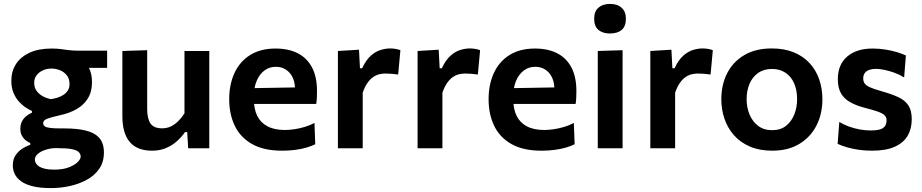

<svg xmlns="http://www.w3.org/2000/svg" viewBox="-20 -759 4723 983"><path d="M241 204Q185 204 147 194.5Q109 185 86.8 168.2Q64.5 151.5 55 130.8Q45.5 110 45.5 88.5Q45.5 55 61.5 33.2Q77.5 11.5 98.8 -0.8Q120 -13 135 -18V-27Q127 -29.5 115 -38Q103 -46.5 93.5 -61.8Q84 -77 84 -100.5Q84 -117 90 -132Q96 -147 109.2 -159.8Q122.5 -172.5 143.5 -182V-191Q129.5 -197 111.5 -208.8Q93.5 -220.5 76.8 -239Q60 -257.5 49 -284Q38 -310.5 38 -346Q38 -393.5 61.5 -430.5Q85 -467.5 131 -489Q177 -510.5 244.5 -510.5Q271 -510.5 291 -507.8Q311 -505 332.5 -502.2Q354 -499.5 386 -499.5H528.5V-411.5Q481 -411.5 437 -411.5Q393 -411.5 347.5 -411.5L381.5 -467.5Q417.5 -446.5 434.2 -414Q451 -381.5 451 -339Q451 -289 429.8 -255Q408.5 -221 372 -200.2Q335.5 -179.5 289 -169.5Q244 -159.5 222.5 -151.5Q201 -143.5 201 -128.5Q201 -117.5 210 -111.8Q219 -106 238.8 -103.8Q258.5 -101.5 290 -101.5H310.5Q376 -101.5 420.8 -90.2Q465.5 -79 488.8 -52.2Q512 -25.5 512 21.5Q512 70.5 488 105.2Q464 140 423.8 161.8Q383.5 183.5 336 193.8Q288.5 204 241 204ZM256 109.5Q302 109.5 332.2 97.8Q362.5 86 377.8 70.5Q393 55 393 43.5Q393 30 383.5 20Q374 10 348.8 4.8Q323.5 -0.5 275.5 -0.5H259Q236 0.5 212.8 8Q189.5 15.5 174 28.5Q158.5 41.5 158.5 58Q158.5 67.5 164 77Q169.5 86.5 181 93.8Q192.5 101 211.2 105.2Q230 109.5 256 109.5ZM241 -251.5Q255 -253.5 271.5 -258.2Q288 -263 302.8 -272Q317.5 -281 326.8 -295Q336 -309 336 -328.5Q336 -356 322 -373.5Q308 -391 286.8 -399.5Q265.5 -408 243.5 -408Q221 -408 201 -399.5Q181 -391 168 -374.5Q155 -358 155 -334.5Q155 -311 167.2 -294Q179.5 -277 199 -266.2Q218.5 -255.5 241 -251.5Z M758.5 12.5Q682 12.5 644.2 -32.2Q606.5 -77 606.5 -164.5Q606.5 -197.5 606.5 -222Q606.5 -246.5 606.5 -272Q606.5 -320 606.5 -357.5Q606.5 -395 606.5 -428.5Q606.5 -462 606.5 -498L733.5 -502Q733.5 -448.5 733.5 -396.2Q733.5 -344 733.5 -287V-201Q733.5 -152 750.2 -127Q767 -102 810.5 -102Q835 -102 855.8 -112.2Q876.5 -122.5 893.5 -139.8Q910.5 -157 924.5 -178.5V-287Q924.5 -344 924.5 -394.2Q924.5 -444.5 924.5 -498H1051.5Q1051.5 -444.5 1051.5 -392.2Q1051.5 -340 1051.5 -272V-217Q1051.5 -155 1051.5 -104.5Q1051.5 -54 1051.5 0H943.5L938.5 -82.5H927Q910.5 -58.5 886.5 -36.8Q862.5 -15 830.5 -1.2Q798.5 12.5 758.5 12.5Z M1424.5 12.5Q1330.5 12.5 1270.5 -21.5Q1210.5 -55.5 1182 -115Q1153.5 -174.5 1153.5 -251Q1153.5 -327 1180.8 -385.8Q1208 -444.5 1261 -477.5Q1314 -510.5 1391 -510.5Q1457.5 -510.5 1504.8 -486.2Q1552 -462 1577.5 -413.8Q1603 -365.5 1603 -292.5Q1603 -273 1602.2 -257.5Q1601.5 -242 1599 -227L1488.5 -271.5Q1489.5 -278.5 1490 -285.8Q1490.5 -293 1490.5 -299.5Q1490.5 -354.5 1463 -385.8Q1435.5 -417 1392 -417Q1359 -417 1334 -398.2Q1309 -379.5 1294.5 -346Q1280 -312.5 1280 -268.5V-249Q1280 -200.5 1297 -165.8Q1314 -131 1349.5 -112.2Q1385 -93.5 1439 -93.5Q1460 -93.5 1486.2 -97.2Q1512.5 -101 1539.5 -109Q1566.5 -117 1590 -129.5L1594 -20.5Q1575 -11 1549.5 -3.5Q1524 4 1492.5 8.2Q1461 12.5 1424.5 12.5ZM1203.5 -227V-306.5L1524 -312L1599 -283.5V-227Z M1710 0Q1710 -54 1710 -104.5Q1710 -155 1710 -217V-267Q1710 -323.5 1710 -381.5Q1710 -439.5 1710 -498L1818 -504.5L1823 -409.5H1834Q1854 -452 1878.5 -473.8Q1903 -495.5 1928.8 -503.2Q1954.5 -511 1977 -511Q1989 -511 2003.2 -509Q2017.5 -507 2030 -502L2018.5 -377.5Q2000.5 -380 1985.8 -381.2Q1971 -382.5 1953 -382.5Q1939 -382.5 1923 -379Q1907 -375.5 1891.5 -365.2Q1876 -355 1862 -335.5Q1848 -316 1837 -284.5V-210.5Q1837 -153.5 1837 -103.8Q1837 -54 1837 0Z M2118 0Q2118 -54 2118 -104.5Q2118 -155 2118 -217V-267Q2118 -323.5 2118 -381.5Q2118 -439.5 2118 -498L2226 -504.5L2231 -409.5H2242Q2262 -452 2286.5 -473.8Q2311 -495.5 2336.8 -503.2Q2362.5 -511 2385 -511Q2397 -511 2411.2 -509Q2425.5 -507 2438 -502L2426.5 -377.5Q2408.5 -380 2393.8 -381.2Q2379 -382.5 2361 -382.5Q2347 -382.5 2331 -379Q2315 -375.5 2299.5 -365.2Q2284 -355 2270 -335.5Q2256 -316 2245 -284.5V-210.5Q2245 -153.5 2245 -103.8Q2245 -54 2245 0Z M2752.5 12.5Q2658.5 12.5 2598.5 -21.5Q2538.5 -55.5 2510 -115Q2481.5 -174.5 2481.5 -251Q2481.5 -327 2508.8 -385.8Q2536 -444.5 2589 -477.5Q2642 -510.5 2719 -510.5Q2785.5 -510.5 2832.8 -486.2Q2880 -462 2905.5 -413.8Q2931 -365.5 2931 -292.5Q2931 -273 2930.2 -257.5Q2929.5 -242 2927 -227L2816.5 -271.5Q2817.5 -278.5 2818 -285.8Q2818.5 -293 2818.5 -299.5Q2818.5 -354.5 2791 -385.8Q2763.5 -417 2720 -417Q2687 -417 2662 -398.2Q2637 -379.5 2622.5 -346Q2608 -312.5 2608 -268.5V-249Q2608 -200.5 2625 -165.8Q2642 -131 2677.5 -112.2Q2713 -93.5 2767 -93.5Q2788 -93.5 2814.2 -97.2Q2840.5 -101 2867.5 -109Q2894.5 -117 2918 -129.5L2922 -20.5Q2903 -11 2877.5 -3.5Q2852 4 2820.5 8.2Q2789 12.5 2752.5 12.5ZM2531.5 -227V-306.5L2852 -312L2927 -283.5V-227Z M3040.5 0Q3040.5 -54 3040.5 -104.5Q3040.5 -155 3040.5 -217V-267Q3040.5 -315 3040.5 -353.8Q3040.5 -392.5 3040.5 -427.2Q3040.5 -462 3040.5 -498L3167.5 -502Q3167.5 -465.5 3167.5 -430Q3167.5 -394.5 3167.5 -355.2Q3167.5 -316 3167.5 -267V-217Q3167.5 -155 3167.5 -104.5Q3167.5 -54 3167.5 0ZM3102.5 -587.5Q3066 -587.5 3044 -605.8Q3022 -624 3022 -664Q3022 -700.5 3044 -719.8Q3066 -739 3103.5 -739Q3141 -739 3162.8 -719Q3184.5 -699 3184.5 -664Q3184.5 -624 3162.8 -605.8Q3141 -587.5 3102.5 -587.5Z M3309.5 0Q3309.5 -54 3309.5 -104.5Q3309.5 -155 3309.5 -217V-267Q3309.5 -323.5 3309.5 -381.5Q3309.5 -439.5 3309.5 -498L3417.5 -504.5L3422.5 -409.5H3433.5Q3453.5 -452 3478 -473.8Q3502.5 -495.5 3528.2 -503.2Q3554 -511 3576.5 -511Q3588.5 -511 3602.8 -509Q3617 -507 3629.5 -502L3618 -377.5Q3600 -380 3585.2 -381.2Q3570.5 -382.5 3552.5 -382.5Q3538.5 -382.5 3522.5 -379Q3506.5 -375.5 3491 -365.2Q3475.5 -355 3461.5 -335.5Q3447.5 -316 3436.5 -284.5V-210.5Q3436.5 -153.5 3436.5 -103.8Q3436.5 -54 3436.5 0Z M3934 12.5Q3868 12.5 3819 -8.8Q3770 -30 3737.5 -67Q3705 -104 3689 -151.5Q3673 -199 3673 -251Q3673 -325.5 3703 -384.2Q3733 -443 3790.8 -477Q3848.5 -511 3931.5 -511Q3995.5 -511 4043.8 -491.2Q4092 -471.5 4124.8 -436Q4157.5 -400.5 4174 -353.2Q4190.5 -306 4190.5 -251Q4190.5 -176 4160.2 -116.5Q4130 -57 4072.5 -22.2Q4015 12.5 3934 12.5ZM3933.5 -92.5Q3976.5 -92.5 4004.8 -115.2Q4033 -138 4047 -174Q4061 -210 4061 -251Q4061 -299 4045.2 -333.8Q4029.5 -368.5 4000.5 -387.2Q3971.5 -406 3933 -406Q3890.5 -406 3861.2 -385.2Q3832 -364.5 3817.2 -329.5Q3802.5 -294.5 3802.5 -251Q3802.5 -210 3817 -174Q3831.5 -138 3860.8 -115.2Q3890 -92.5 3933.5 -92.5Z M4444.5 12.5Q4410 12.5 4377.8 8Q4345.5 3.5 4317.5 -4.5Q4289.5 -12.5 4268.5 -22.5L4277 -134.5Q4299.5 -121 4326.2 -111.2Q4353 -101.5 4382 -96.2Q4411 -91 4439.5 -91Q4461.5 -91 4479.5 -94.8Q4497.5 -98.5 4508.2 -110Q4519 -121.5 4519 -144Q4519 -159.5 4508.2 -169.5Q4497.5 -179.5 4473 -188Q4448.5 -196.5 4406 -207.5Q4363.5 -218.5 4332.8 -235.8Q4302 -253 4285.8 -281Q4269.5 -309 4269.5 -353.5Q4269.5 -428.5 4317.5 -469.5Q4365.5 -510.5 4447 -510.5Q4481.5 -510.5 4514 -505.2Q4546.5 -500 4573.2 -491.8Q4600 -483.5 4618 -475L4609 -362.5Q4586 -377 4559 -386.8Q4532 -396.5 4507 -401.5Q4482 -406.5 4465.5 -406.5Q4447 -406.5 4432 -401.8Q4417 -397 4408.2 -386Q4399.5 -375 4399.5 -357.5Q4399.5 -343 4406.5 -332.2Q4413.5 -321.5 4433.2 -312.5Q4453 -303.5 4491.5 -292.5Q4543.5 -278 4578.2 -262Q4613 -246 4630.5 -219.8Q4648 -193.5 4648 -148.5Q4648 -100.5 4627.2 -64.5Q4606.5 -28.5 4561.8 -8Q4517 12.5 4444.5 12.5Z"/></svg>

Font: Commissioner Thin SemiBold
Style: Regular
Weight: 600
Version: Version 1.000